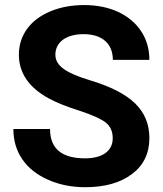

<svg xmlns="http://www.w3.org/2000/svg" viewBox="-20 -741 655 770"><path d="M432.1 -186.5C432.1 -135.7 391.1 -106 321.3 -106C227.5 -106 180.7 -145 180.7 -223.6H33.7C33.7 -177.7 45.4 -137.2 69.3 -102.5C92.8 -67.9 127 -40.5 171.9 -20.5C216.8 -0.5 266.6 9.8 321.3 9.8C399.9 9.8 462.9 -7.8 509.3 -43C555.7 -77.6 579.1 -126 579.1 -187.5C579.1 -242.7 560.1 -289.1 522 -326.2C483.9 -363.3 423.3 -394.5 339.8 -419.4C249.5 -446.8 202.1 -475.1 202.1 -521.5C202.1 -570.8 243.7 -604 315.4 -604C389.6 -604 432.6 -565.9 432.6 -501H579.1C579.1 -543.5 568.4 -581.5 546.4 -615.2C524.4 -648.9 493.2 -674.8 453.6 -693.4C414.1 -711.4 368.7 -720.7 317.9 -720.7C267.6 -720.7 222.2 -712.4 181.6 -695.3C100.6 -661.6 55.7 -598.6 55.7 -522C55.7 -448.2 96.2 -389.2 176.8 -345.7C206.5 -329.6 246.6 -313.5 297.4 -297.4C348.1 -280.8 383.3 -265.1 402.8 -250.5C422.4 -235.4 432.1 -214.4 432.1 -186.5Z"/></svg>

Font: Roboto
Style: Bold
Weight: 700
Designer: Google
Version: Version 2.137; 2017